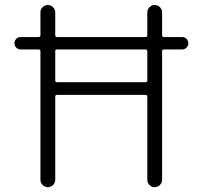

<svg xmlns="http://www.w3.org/2000/svg" viewBox="-20 -774 811 772"><path d="M209 -575.2Q202.1 -575.2 202.1 -568.4V-451.2Q202.1 -443.4 209 -443.4H564.5Q572.3 -443.4 572.3 -451.2V-568.4Q572.3 -575.2 564.5 -575.2ZM62.5 -575.2Q52.7 -575.2 45.4 -582.5Q38.1 -589.8 38.1 -600.1Q38.1 -610.4 45.4 -617.7Q52.7 -625 62.5 -625H134.8Q142.6 -625 142.6 -632.8V-724.6Q142.6 -736.3 151.4 -745.1Q160.2 -753.9 172.4 -753.9Q184.6 -753.9 193.4 -745.1Q202.1 -736.3 202.1 -724.6V-632.8Q202.1 -625 209 -625H564.5Q572.3 -625 572.3 -632.8V-724.6Q572.3 -736.3 581.1 -745.1Q589.8 -753.9 602.1 -753.9Q614.3 -753.9 623 -745.1Q631.8 -736.3 631.8 -724.6V-632.8Q631.8 -625 638.7 -625H712.9Q722.7 -625 730 -617.7Q737.3 -610.4 737.3 -600.1Q737.3 -589.8 730 -582.5Q722.7 -575.2 712.9 -575.2H638.7Q631.8 -575.2 631.8 -568.4V-50.8Q631.8 -39.1 623 -30.3Q614.3 -21.5 602.1 -21.5Q589.8 -21.5 581.1 -30.3Q572.3 -39.1 572.3 -50.8V-384.8Q572.3 -392.6 564.5 -392.6H209Q202.1 -392.6 202.1 -384.8V-50.8Q202.1 -39.1 193.4 -30.3Q184.6 -21.5 172.4 -21.5Q160.2 -21.5 151.4 -30.3Q142.6 -39.1 142.6 -50.8V-568.4Q142.6 -575.2 134.8 -575.2Z"/></svg>

Font: Gen Jyuu Gothic P Light
Style: Regular
Weight: 200
Designer: [Source Han Sans]
Ryoko NISHIZUKA  (kana & ideographs); Paul D. Hunt (Latin, Greek & Cyrillic); Wenlong ZHANG  (bopomofo
Version: Version 1.002.20150607